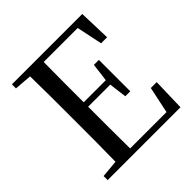

<svg xmlns="http://www.w3.org/2000/svg" viewBox="-191 -885 1038 1038"><g transform="rotate(-45 328.0 -366.0)"><path d="M549 -548H595L589 -732H51V-701L151 -693C153 -593 153 -493 153 -392V-339C153 -239 153 -138 151 -40L51 -31V0H608L613 -187H568L536 -35H258C257 -136 257 -238 257 -355H426L439 -253H477V-493H439L426 -389H257C257 -497 257 -598 258 -696H518Z"/></g></svg>

Font: Noto Serif HK Medium
Style: Regular
Weight: 500
Designer: Ryoko NISHIZUKA 西塚涼子 (kana & ideographs); Frank Grießhammer (Latin, Greek & Cyrillic); Wenlong ZHANG 张文龙 (bopomofo); San
Foundry: Adobe
Version: Version 2.001;hotconv 1.1.0;makeotfexe 2.6.0